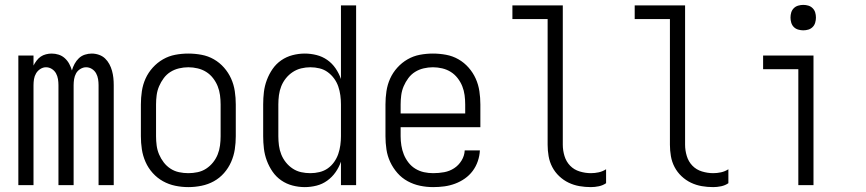

<svg xmlns="http://www.w3.org/2000/svg" viewBox="-20 -757 3540 785"><path d="M55 0H117V-409Q117 -421 119 -433.5Q121 -446 127.5 -457Q134 -468 145 -475Q156 -482 168 -482Q181 -482 192 -475Q203 -468 209 -457Q215 -446 217 -433.5Q219 -421 219 -409V0H281V-409Q281 -421 283 -433.5Q285 -446 291 -457Q297 -468 308.5 -475Q320 -482 332 -482Q345 -482 356 -475Q367 -468 373 -457Q379 -446 381 -433.5Q383 -421 383 -409V0H445V-409Q445 -424 443.5 -438.5Q442 -453 438 -467.5Q434 -482 427 -495Q420 -508 409.5 -518Q399 -528 384.5 -533Q370 -538 355 -538Q341 -538 327 -533.5Q313 -529 302.5 -519Q292 -509 285 -496Q278 -483 274 -469Q270 -483 263 -496Q256 -509 245 -519Q234 -529 220 -533.5Q206 -538 191 -538Q180 -538 168 -535Q156 -532 146.5 -525.5Q137 -519 129.5 -509Q122 -499 117 -489V-530H55Z M750 8Q777 8 804 2.5Q831 -3 854.5 -16Q878 -29 896 -49.5Q914 -70 925 -95Q936 -120 940 -146.5Q944 -173 944 -200V-330Q944 -357 940 -384Q936 -411 925 -435.5Q914 -460 896 -480.5Q878 -501 854.5 -514.5Q831 -528 804 -533Q777 -538 750 -538Q723 -538 696.5 -533Q670 -528 646.5 -514.5Q623 -501 604.5 -480.5Q586 -460 575 -435.5Q564 -411 560 -384Q556 -357 556 -330V-200Q556 -173 560 -146.5Q564 -120 575 -95Q586 -70 604.5 -49.5Q623 -29 646.5 -16Q670 -3 696.5 2.5Q723 8 750 8ZM750 -49Q731 -49 712 -53Q693 -57 677 -67.5Q661 -78 649.5 -93Q638 -108 630.5 -125.5Q623 -143 620.5 -162Q618 -181 618 -200V-330Q618 -349 620.5 -368Q623 -387 630.5 -404.5Q638 -422 649.5 -437.5Q661 -453 677 -463Q693 -473 712 -477.5Q731 -482 750 -482Q769 -482 788 -477.5Q807 -473 823 -463Q839 -453 851 -437.5Q863 -422 870 -404.5Q877 -387 879.5 -368Q882 -349 882 -330V-200Q882 -181 879.5 -162Q877 -143 870 -125.5Q863 -108 851 -93Q839 -78 823 -67.5Q807 -57 788 -53Q769 -49 750 -49Z M1226 8Q1250 8 1274 2Q1298 -4 1318 -18.5Q1338 -33 1352 -53Q1366 -73 1374 -96V0H1436V-735H1374V-434Q1366 -457 1352 -477.5Q1338 -498 1318 -512Q1298 -526 1274 -532Q1250 -538 1226 -538Q1201 -538 1176 -531.5Q1151 -525 1130 -510.5Q1109 -496 1094.5 -475Q1080 -454 1071 -430Q1062 -406 1059 -381Q1056 -356 1056 -330V-200Q1056 -175 1059 -149.5Q1062 -124 1071 -100Q1080 -76 1094.5 -55Q1109 -34 1130 -19.5Q1151 -5 1176 1.5Q1201 8 1226 8ZM1249 -49Q1230 -49 1211.5 -53Q1193 -57 1177 -67.5Q1161 -78 1149 -93Q1137 -108 1130 -125.5Q1123 -143 1120.5 -162Q1118 -181 1118 -200V-330Q1118 -349 1120.5 -368Q1123 -387 1130 -404.5Q1137 -422 1149 -437Q1161 -452 1177 -462.5Q1193 -473 1211.5 -477.5Q1230 -482 1249 -482Q1268 -482 1286.5 -477.5Q1305 -473 1320 -462Q1335 -451 1346 -436Q1357 -421 1363 -403.5Q1369 -386 1371.5 -367.5Q1374 -349 1374 -330V-200Q1374 -182 1371.5 -163.5Q1369 -145 1363 -127.5Q1357 -110 1346 -94.5Q1335 -79 1320 -68.5Q1305 -58 1286.5 -53.5Q1268 -49 1249 -49Z M1751 8Q1774 8 1796.5 5Q1819 2 1840.5 -6Q1862 -14 1880.5 -27Q1899 -40 1912.5 -58Q1926 -76 1933.5 -98Q1941 -120 1942 -142H1880Q1879 -120 1867 -100.5Q1855 -81 1836.5 -69Q1818 -57 1796 -53Q1774 -49 1751 -49Q1732 -49 1713.5 -53Q1695 -57 1678.5 -67Q1662 -77 1650 -92.5Q1638 -108 1631 -125.5Q1624 -143 1621 -162Q1618 -181 1618 -200V-237H1944V-330Q1944 -357 1940 -384Q1936 -411 1925 -435.5Q1914 -460 1896 -480.5Q1878 -501 1854.5 -514.5Q1831 -528 1804 -533Q1777 -538 1750 -538Q1723 -538 1696.5 -533Q1670 -528 1646.5 -514.5Q1623 -501 1604.5 -480.5Q1586 -460 1575 -435.5Q1564 -411 1560 -384Q1556 -357 1556 -330V-200Q1556 -173 1560 -146Q1564 -119 1575.5 -94.5Q1587 -70 1605 -49.5Q1623 -29 1647 -16Q1671 -3 1697.5 2.5Q1724 8 1751 8ZM1618 -293V-330Q1618 -349 1620.5 -368Q1623 -387 1630.5 -404.5Q1638 -422 1649.5 -437.5Q1661 -453 1677 -463Q1693 -473 1712 -477.5Q1731 -482 1750 -482Q1769 -482 1788 -477.5Q1807 -473 1823 -463Q1839 -453 1851 -437.5Q1863 -422 1870 -404.5Q1877 -387 1879.5 -368Q1882 -349 1882 -330V-293Z M2396 8Q2412 8 2428.5 4.5Q2445 1 2458 -8V-65Q2444 -56 2428 -52.5Q2412 -49 2396 -49Q2373 -49 2350 -56Q2327 -63 2311 -79.5Q2295 -96 2288 -119Q2281 -142 2281 -165V-735H2075V-679H2219V-165Q2219 -142 2223 -118.5Q2227 -95 2238 -74Q2249 -53 2266.5 -36.5Q2284 -20 2305 -10Q2326 0 2349 4Q2372 8 2396 8Z M2896 8Q2912 8 2928.5 4.5Q2945 1 2958 -8V-65Q2944 -56 2928 -52.5Q2912 -49 2896 -49Q2873 -49 2850 -56Q2827 -63 2811 -79.5Q2795 -96 2788 -119Q2781 -142 2781 -165V-735H2575V-679H2719V-165Q2719 -142 2723 -118.5Q2727 -95 2738 -74Q2749 -53 2766.5 -36.5Q2784 -20 2805 -10Q2826 0 2849 4Q2872 8 2896 8Z M3244 0H3306V-530H3100V-474H3244ZM3264 -633Q3275 -633 3285 -636Q3295 -639 3302.5 -646.5Q3310 -654 3313 -664.5Q3316 -675 3316 -685Q3316 -696 3313 -706Q3310 -716 3302.5 -723.5Q3295 -731 3285 -734Q3275 -737 3264 -737Q3254 -737 3243.5 -734Q3233 -731 3225.5 -723.5Q3218 -716 3215 -706Q3212 -696 3212 -685Q3212 -675 3215 -664.5Q3218 -654 3225.5 -646.5Q3233 -639 3243.5 -636Q3254 -633 3264 -633Z"/></svg>

Font: Iosevka SS09 Light
Style: Regular
Weight: 300
Monospace: yes
Designer: Belleve Invis
Foundry: Belleve Invis
Version: Version 5.2.1; ttfautohint (v1.8.3)